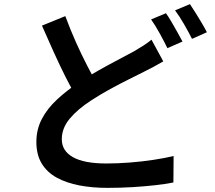

<svg xmlns="http://www.w3.org/2000/svg" viewBox="-20 -855 1040 929"><path d="M770 -558Q748 -545 725.5 -533Q703 -521 677 -508Q645 -492 603 -471Q561 -450 514 -424.5Q467 -399 421 -369Q356 -327 317.5 -281Q279 -235 279 -181Q279 -125 333 -94.5Q387 -64 495 -64Q548 -64 607 -68.5Q666 -73 722 -81.5Q778 -90 820 -100L819 28Q778 36 728 41.5Q678 47 621 50.5Q564 54 499 54Q426 54 363.5 42Q301 30 254.5 4.5Q208 -21 182 -63.5Q156 -106 156 -168Q156 -229 182.5 -279.5Q209 -330 256 -373.5Q303 -417 361 -456Q410 -488 459 -515.5Q508 -543 552 -566Q596 -589 627 -606Q653 -621 674 -634.5Q695 -648 713 -663ZM296 -777Q320 -712 347.5 -650.5Q375 -589 402.5 -536Q430 -483 453 -442L352 -383Q325 -427 296.5 -484Q268 -541 239.5 -604Q211 -667 183 -731ZM783 -791Q796 -773 810.5 -748Q825 -723 839 -698Q853 -673 863 -654L790 -622Q775 -653 753 -693Q731 -733 711 -761ZM899 -835Q912 -816 927.5 -791Q943 -766 957.5 -741.5Q972 -717 981 -699L909 -667Q893 -699 870.5 -738Q848 -777 827 -805Z"/></svg>

Font: Noto Sans HK SemiBold
Style: Regular
Weight: 600
Version: Version 2.004-H2;hotconv 1.0.118;makeotfexe 2.5.65603